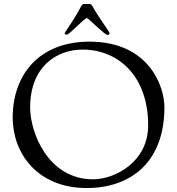

<svg xmlns="http://www.w3.org/2000/svg" viewBox="-20 -932 893 968"><path d="M306 -763C306 -758 313 -757 316 -757C330 -757 405 -841 418 -841C425 -841 508 -756 521 -756C524 -756 532 -756 532 -764C532 -774 484 -833 446 -901C440 -912 435 -912 429 -912H404C387 -912 397 -899 310 -772C308 -768 306 -765 306 -763ZM44 -339C44 -159 169 16 417 16C636 16 809 -111 809 -392C809 -494 733 -722 431 -722C176 -722 44 -554 44 -339ZM132 -390C132 -594 263 -682 397 -682C573 -682 727 -552 727 -300C727 -116 560 -28 449 -28C223 -28 132 -263 132 -390Z"/></svg>

Font: OFL Sorts Mill Goudy
Style: Regular
Weight: 500
Version: Version 003.000